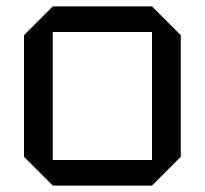

<svg xmlns="http://www.w3.org/2000/svg" viewBox="-20 -580 640 600"><path d="M55 -90V-470L145 -560H455L545 -470V-90L455 0H145ZM145 -80H455V-480H145Z"/></svg>

Font: Tektur
Style: Regular
Weight: 400
Designer: Adam Jagosz
Foundry: Adam Jagosz
Version: Version 1.005;gftools[0.9.30]